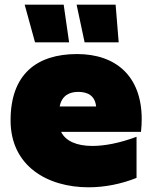

<svg xmlns="http://www.w3.org/2000/svg" viewBox="-20 -786 644 817"><path d="M357 11C425 11 496 -3 561 -29V-204C489 -177 425 -165 373 -165C306 -165 259 -186 240 -225H580C582 -244 583 -262 583 -279C583 -462 473 -556 308 -556C136 -556 25 -470 25 -274C25 -79 182 11 357 11ZM389 -333H234C243 -380 276 -395 313 -395C352 -395 384 -380 389 -333ZM340 -606H485L472 -766H306ZM129 -606H274L251 -766H85Z"/></svg>

Font: Chess Sans Black
Style: Regular
Weight: 900
Designer: Wolf Bōese
Foundry: Wolf Bōese
Version: Version 7.223;Glyphs 3.3 (3306)